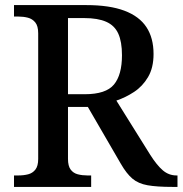

<svg xmlns="http://www.w3.org/2000/svg" viewBox="-20 -734 717 754"><path d="M35 0V-45H52Q73 -45 90.5 -49.5Q108 -54 119 -68Q130 -82 130 -110V-603Q130 -632 118.5 -646Q107 -660 89.5 -664.5Q72 -669 52 -669H35V-714H319Q410 -714 468.5 -692Q527 -670 555 -627.5Q583 -585 583 -522Q583 -468 561.5 -431.5Q540 -395 506.5 -373Q473 -351 437 -339L570 -126Q596 -85 619.5 -65Q643 -45 673 -45H677V0H657Q596 0 559.5 -6.5Q523 -13 500 -32.5Q477 -52 455 -90L325 -314H247V-110Q247 -82 257.5 -68Q268 -54 285.5 -49.5Q303 -45 323 -45H338V0ZM313 -364Q396 -364 427.5 -402Q459 -440 459 -517Q459 -570 444.5 -602Q430 -634 397 -648.5Q364 -663 311 -663H247V-364Z"/></svg>

Font: Noto Serif Hebrew Medium
Style: Regular
Weight: 500
Version: Version 2.003